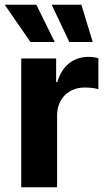

<svg xmlns="http://www.w3.org/2000/svg" viewBox="-28 -794 455 814"><path d="M62 0H214V-305C214 -376 264 -423 331 -423C348 -423 373 -421 389 -416V-547C375 -551 362 -553 348 -553C286 -553 236 -518 215 -446H210V-546H62ZM-8 -774 101 -616H204L126 -774ZM191 -774 266 -616H365L317 -774Z"/></svg>

Font: Wafeq
Style: Bold
Weight: 700
Designer: Rasmus Andersson & Azza Alameddine
Foundry: Google & TypeTogether
Version: Version 3.000;FEAKit 1.0